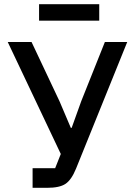

<svg xmlns="http://www.w3.org/2000/svg" viewBox="-20 -899 647 919"><path d="M167 -800V-879H455V-800ZM136 0V-94H244L271 -162L17 -698H131L265 -414L319 -287H323L369 -415L482 -698H589L344 -92Q322 -38 293.5 -19Q265 0 206 0Z"/></svg>

Font: Anuphan Medium
Style: Regular
Weight: 500
Designer: Mike Abbink, Paul van der Laan, Pieter van Rosmalen, Mint Tantisuwanna
Foundry: Bold Monday; Cadson Demak
Version: Version 3.002;hotconv 1.0.109;makeotfexe 2.5.65596